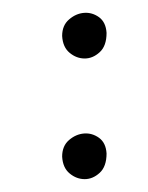

<svg xmlns="http://www.w3.org/2000/svg" viewBox="-20 -566 231 300"><path d="M77.1 -509.8Q77.1 -526.4 87.9 -535.6Q98.6 -544.9 111.3 -545.9Q124 -546.9 134.8 -539.1Q145.5 -531.2 146.5 -514.6Q146.5 -494.1 135.7 -484.4Q125 -474.6 112.3 -474.6Q99.6 -474.6 88.9 -483.4Q78.1 -492.2 77.1 -509.8ZM77.1 -321.3Q77.1 -337.9 87.9 -347.2Q98.6 -356.4 111.3 -357.4Q124 -358.4 134.8 -350.6Q145.5 -342.8 146.5 -326.2Q146.5 -305.7 135.7 -295.9Q125 -286.1 112.3 -286.1Q99.6 -286.1 88.9 -294.9Q78.1 -303.7 77.1 -321.3Z"/></svg>

Font: Shadows Into Light Two
Style: Regular
Weight: 400
Designer: Kimberly Geswein
Foundry: Kimberly Geswein
Version: Version 1.003 2012